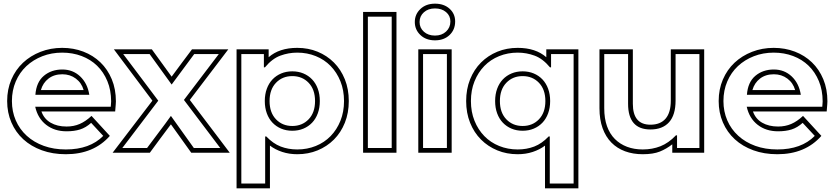

<svg xmlns="http://www.w3.org/2000/svg" viewBox="-20 -820 4551 1047"><path d="M206 -212Q220 -172 256 -151Q292 -130 343 -130Q382 -130 414.5 -144Q447 -158 479 -188L579 -79Q491 21 339 21Q267 21 208 -0.5Q149 -22 107 -60.5Q65 -99 42 -152.5Q19 -206 19 -269Q19 -333 42 -386.5Q65 -440 105.5 -478Q146 -516 201 -537.5Q256 -559 319 -559Q381 -559 434.5 -538.5Q488 -518 527.5 -480Q567 -442 589.5 -388Q612 -334 612 -267Q612 -265 611 -248.5Q610 -232 608 -212ZM343 -104Q277 -104 231.5 -139.5Q186 -175 172 -238H584Q585 -252 585.5 -258.5Q586 -265 586 -267Q586 -328 565.5 -377.5Q545 -427 509.5 -461.5Q474 -496 425 -514.5Q376 -533 319 -533Q261 -533 211 -513.5Q161 -494 124 -459.5Q87 -425 66 -376Q45 -327 45 -269Q45 -212 66 -163.5Q87 -115 126 -79.5Q165 -44 219 -24.5Q273 -5 339 -5Q470 -5 543 -79L477 -150Q448 -124 416.5 -114Q385 -104 343 -104ZM173 -303Q178 -372 219 -406.5Q260 -441 320 -441Q377 -441 417 -403.5Q457 -366 467 -303ZM436 -329Q425 -368 393.5 -391.5Q362 -415 320 -415Q275 -415 244.5 -391.5Q214 -368 203 -329Z M1181 -13 983 -275 1173 -525H1039L916 -359L796 -525H652Q699 -462 748 -397.5Q797 -333 843 -271L647 -13H782Q812 -54 847.5 -100.5Q883 -147 912 -188L1037 -13ZM1023 13 912 -142Q884 -104 854 -64.5Q824 -25 797 13H594L811 -271L601 -551H808L916 -402Q943 -438 971.5 -477Q1000 -516 1027 -551H1225L1015 -275Q1040 -242 1068 -205Q1096 -168 1124.5 -130.5Q1153 -93 1180.5 -56.5Q1208 -20 1233 13Z M1856 -269Q1856 -328 1836.5 -376.5Q1817 -425 1783 -460Q1749 -495 1702 -514Q1655 -533 1601 -533Q1553 -533 1508.5 -516.5Q1464 -500 1425 -453H1419V-525H1296V181H1426V-76H1432Q1469 -37 1510.5 -21Q1552 -5 1601 -5Q1655 -5 1702 -24Q1749 -43 1783 -78Q1817 -113 1836.5 -161.5Q1856 -210 1856 -269ZM1882 -269Q1882 -204 1860.5 -150.5Q1839 -97 1801 -59Q1763 -21 1712 0Q1661 21 1601 21Q1557 21 1519 8.5Q1481 -4 1452 -26V207H1270V-551H1445V-508Q1503 -559 1601 -559Q1661 -559 1712 -538Q1763 -517 1801 -479Q1839 -441 1860.5 -387.5Q1882 -334 1882 -269ZM1724 -269Q1724 -232 1713 -202Q1702 -172 1682 -151Q1662 -130 1634.5 -118.5Q1607 -107 1574 -107Q1541 -107 1513.5 -118.5Q1486 -130 1466 -151Q1446 -172 1435 -202Q1424 -232 1424 -269Q1424 -306 1435 -336Q1446 -366 1466 -387Q1486 -408 1513.5 -419.5Q1541 -431 1574 -431Q1607 -431 1634.5 -419.5Q1662 -408 1682 -387Q1702 -366 1713 -336Q1724 -306 1724 -269ZM1698 -269Q1698 -332 1663 -368.5Q1628 -405 1574 -405Q1520 -405 1485 -368.5Q1450 -332 1450 -269Q1450 -206 1485 -169.5Q1520 -133 1574 -133Q1628 -133 1663 -169.5Q1698 -206 1698 -269Z M1986 -13H2116V-729H1986ZM1960 -755H2142V13H1960Z M2287 -13H2417V-525H2287ZM2261 -551H2443V13H2261ZM2268 -700Q2268 -668 2291.5 -647Q2315 -626 2352 -626Q2389 -626 2412.5 -648Q2436 -670 2436 -703Q2436 -734 2412.5 -754Q2389 -774 2352 -774Q2315 -774 2291.5 -753Q2268 -732 2268 -700ZM2242 -700Q2242 -742 2272.5 -771Q2303 -800 2352 -800Q2401 -800 2431.5 -772.5Q2462 -745 2462 -703Q2462 -658 2431.5 -629Q2401 -600 2352 -600Q2303 -600 2272.5 -629Q2242 -658 2242 -700Z M2548 -269Q2548 -210 2567.5 -161.5Q2587 -113 2621 -78Q2655 -43 2702 -24Q2749 -5 2803 -5Q2852 -5 2893.5 -21Q2935 -37 2972 -76H2978V181H3108V-525H2985V-453H2979Q2940 -500 2895.5 -516.5Q2851 -533 2803 -533Q2749 -533 2702 -514Q2655 -495 2621 -460Q2587 -425 2567.5 -376.5Q2548 -328 2548 -269ZM2522 -269Q2522 -334 2543.5 -387.5Q2565 -441 2603 -479Q2641 -517 2692 -538Q2743 -559 2803 -559Q2901 -559 2959 -508V-551H3134V207H2952V-26Q2923 -4 2885 8.5Q2847 21 2803 21Q2743 21 2692 0Q2641 -21 2603 -59Q2565 -97 2543.5 -150.5Q2522 -204 2522 -269ZM2680 -269Q2680 -306 2691 -336Q2702 -366 2722 -387Q2742 -408 2769.5 -419.5Q2797 -431 2830 -431Q2863 -431 2890.5 -419.5Q2918 -408 2938 -387Q2958 -366 2969 -336Q2980 -306 2980 -269Q2980 -232 2969 -202Q2958 -172 2938 -151Q2918 -130 2890.5 -118.5Q2863 -107 2830 -107Q2797 -107 2769.5 -118.5Q2742 -130 2722 -151Q2702 -172 2691 -202Q2680 -232 2680 -269ZM2706 -269Q2706 -206 2741 -169.5Q2776 -133 2830 -133Q2884 -133 2919 -169.5Q2954 -206 2954 -269Q2954 -332 2919 -368.5Q2884 -405 2830 -405Q2776 -405 2741 -368.5Q2706 -332 2706 -269Z M3275 -230Q3275 -174 3290 -132Q3305 -90 3333 -62Q3361 -34 3399.5 -19.5Q3438 -5 3485 -5Q3537 -5 3581.5 -22.5Q3626 -40 3666 -82H3672V-13H3794V-525H3664V-272Q3664 -193 3628.5 -153.5Q3593 -114 3527 -114Q3405 -114 3405 -254V-525H3275ZM3249 -551H3431V-254Q3431 -140 3527 -140Q3581 -140 3609.5 -173Q3638 -206 3638 -272V-551H3820V13H3646V-33Q3614 -8 3578 6.5Q3542 21 3485 21Q3432 21 3388.5 5Q3345 -11 3314 -42.5Q3283 -74 3266 -121Q3249 -168 3249 -230Z M4086 -212Q4100 -172 4136 -151Q4172 -130 4223 -130Q4262 -130 4294.5 -144Q4327 -158 4359 -188L4459 -79Q4371 21 4219 21Q4147 21 4088 -0.5Q4029 -22 3987 -60.5Q3945 -99 3922 -152.5Q3899 -206 3899 -269Q3899 -333 3922 -386.5Q3945 -440 3985.5 -478Q4026 -516 4081 -537.5Q4136 -559 4199 -559Q4261 -559 4314.5 -538.5Q4368 -518 4407.5 -480Q4447 -442 4469.5 -388Q4492 -334 4492 -267Q4492 -265 4491 -248.5Q4490 -232 4488 -212ZM4223 -104Q4157 -104 4111.5 -139.5Q4066 -175 4052 -238H4464Q4465 -252 4465.5 -258.5Q4466 -265 4466 -267Q4466 -328 4445.5 -377.5Q4425 -427 4389.5 -461.5Q4354 -496 4305 -514.5Q4256 -533 4199 -533Q4141 -533 4091 -513.5Q4041 -494 4004 -459.5Q3967 -425 3946 -376Q3925 -327 3925 -269Q3925 -212 3946 -163.5Q3967 -115 4006 -79.5Q4045 -44 4099 -24.5Q4153 -5 4219 -5Q4350 -5 4423 -79L4357 -150Q4328 -124 4296.5 -114Q4265 -104 4223 -104ZM4053 -303Q4058 -372 4099 -406.5Q4140 -441 4200 -441Q4257 -441 4297 -403.5Q4337 -366 4347 -303ZM4316 -329Q4305 -368 4273.5 -391.5Q4242 -415 4200 -415Q4155 -415 4124.5 -391.5Q4094 -368 4083 -329Z"/></svg>

Font: CMG Sans Outline
Style: Outline
Weight: 700
Designer: Julieta Ulanovsky
Foundry: Julieta Ulanovsky
Version: Version 7.200